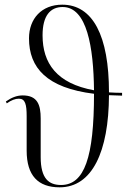

<svg xmlns="http://www.w3.org/2000/svg" viewBox="-20 -791 592 821"><path d="M235 10C374 10 445 -142 446 -384C464 -383 483 -383 502 -382V-394C482 -394 464 -395 446 -396C446 -638 377 -771 246 -771C158 -771 104 -711 104 -627C104 -501 180 -415 382 -390C382 -118 341 0 241 0C189 0 154 -27 154 -119V-284C154 -342 141 -383 77 -383C51 -383 28 -373 5 -357L9 -349C29 -363 45 -369 61 -369C88 -369 94 -344 94 -294V-147C94 -40 143 10 235 10ZM162 -640C162 -724 195 -761 248 -761C352 -761 380 -589 382 -405C222 -434 162 -521 162 -640Z"/></svg>

Font: Noto Serif Display ExtraCondensed Light
Style: Regular
Weight: 300
Width: 2
Designer: Monotype Design Team
Foundry: Monotype Imaging Inc.
Version: Version 2.009